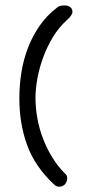

<svg xmlns="http://www.w3.org/2000/svg" viewBox="-20 -622 323 721"><path d="M193.4 -592.8Q202.1 -601.6 221.7 -601.6Q235.4 -601.6 243.7 -595.2Q252 -588.9 252 -578.1Q252 -571.3 247.1 -564Q242.2 -556.6 230.5 -545.9Q201.2 -519.5 179.2 -483.4Q157.2 -447.3 142.6 -407.7Q127.9 -368.2 120.6 -328.1Q113.3 -288.1 113.3 -254.9Q113.3 -215.8 120.6 -176.3Q127.9 -136.7 142.1 -100.1Q156.2 -63.5 176.8 -30.3Q197.3 2.9 222.7 28.3Q232.4 35.2 232.4 46.9Q232.4 60.5 224.1 69.8Q215.8 79.1 202.1 79.1Q191.4 79.1 183.6 71.3Q111.3 3.9 82 -76.7Q52.7 -157.2 52.7 -252.9Q52.7 -302.7 60.5 -351.1Q68.4 -399.4 85.4 -443.4Q102.5 -487.3 128.9 -525.4Q155.3 -563.5 193.4 -592.8Z"/></svg>

Font: Hi Melody Cyrillic
Style: Regular
Weight: 400
Version: Version 0.90 April 10, 2018